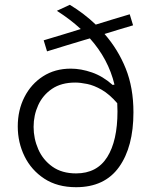

<svg xmlns="http://www.w3.org/2000/svg" viewBox="-20 -770 630 800"><path d="M297 10Q219 10 164.8 -25.5Q110.5 -61 82.2 -118.8Q54 -176.5 54 -243Q54 -311 81.8 -365.5Q109.5 -420 159.2 -452Q209 -484 275 -484Q317.5 -484 363 -468.2Q408.5 -452.5 449.5 -416L457 -417.5Q431.5 -524 354.5 -610L332 -603.5Q299 -593.5 259 -581.5Q219 -569.5 176 -556L162 -602Q205.5 -615 245 -627Q284.5 -639 316.5 -649Q274 -688.5 217 -725L271 -750Q300.5 -732 327.5 -711.5Q354.5 -691 379 -667.5Q409.5 -677 445.5 -688Q481.5 -698.5 520.5 -710.5L534.5 -664.5Q502.5 -655 472.5 -646Q442.5 -637 415.5 -628.5Q472 -564 504 -484.2Q536 -404.5 536 -302Q536 -158 476 -74Q416 10 297 10ZM120 -241.5Q120 -192.5 139.5 -148Q159 -103.5 198.5 -75.5Q238 -47.5 297 -47.5Q384 -47.5 426.8 -115.5Q469.5 -183.5 469.5 -306Q469.5 -323 468.5 -340Q436 -377.5 403.8 -396Q371.5 -414.5 343 -420.2Q314.5 -426 293.5 -426Q235.5 -426 197 -400Q158.5 -374 139.2 -331.8Q120 -289.5 120 -241.5Z"/></svg>

Font: Heraclito Light
Style: Regular
Weight: 300
Designer: Kostas Bartsokas (font) & Cristiano Sobral (main changes)
Foundry: Kostas Bartsokas (font) & Cristiano Sobral (main changes)
Version: Version 1.00;July 8, 2020;FontCreator 13.0.0.2655 64-bit